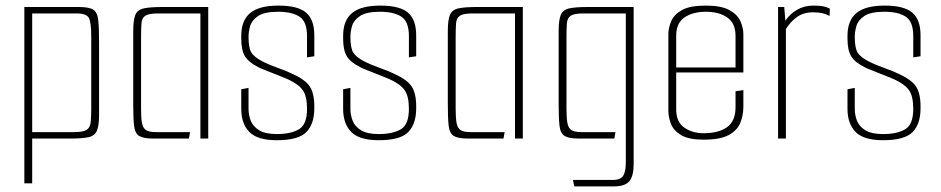

<svg xmlns="http://www.w3.org/2000/svg" viewBox="-20 -495 3361 686"><path d="M67 -470H262Q298 -470 313 -460.5Q328 -451 331 -423.5Q334 -396 334 -342V-86Q334 -47 326.5 -28.5Q319 -10 297 -5Q275 0 230 0H95V160H67ZM95 -447V-23H245Q277 -23 289.5 -31Q302 -39 304 -58.5Q306 -78 306 -110V-364Q306 -415 297.5 -431Q289 -447 253 -447Z M527 0Q492 0 477 -9.5Q462 -19 459 -46Q456 -73 456 -125V-384Q456 -423 463.5 -441.5Q471 -460 493.5 -465Q516 -470 561 -470H724V0H696V-447H545Q512 -447 499.5 -439Q487 -431 485.5 -412Q484 -393 484 -360V-106Q484 -72 487.5 -54.5Q491 -37 502 -30Q513 -23 537 -23H659L655 0Z M969 6Q900 6 871 -23.5Q842 -53 842 -106V-176L868 -181V-106Q868 -84 876 -63.5Q884 -43 906 -29.5Q928 -16 969 -16Q1019 -16 1048 -33Q1077 -50 1077 -106Q1077 -151 1062 -172.5Q1047 -194 1008 -212Q1001 -215 986 -221Q971 -227 953.5 -234Q936 -241 922 -246.5Q908 -252 903 -255Q869 -272 855.5 -293.5Q842 -315 842 -357V-367Q842 -422 874 -448.5Q906 -475 975 -475Q1044 -475 1073.5 -450Q1103 -425 1103 -369V-294L1077 -290V-366Q1077 -418 1050 -435.5Q1023 -453 974 -453Q925 -453 902.5 -438Q880 -423 874 -402.5Q868 -382 868 -364Q868 -324 878 -307.5Q888 -291 917 -276Q940 -264 972.5 -252.5Q1005 -241 1023 -232Q1070 -211 1086.5 -186.5Q1103 -162 1103 -115V-108Q1103 -52 1074.5 -23Q1046 6 969 6Z M1333 6Q1264 6 1235 -23.5Q1206 -53 1206 -106V-176L1232 -181V-106Q1232 -84 1240 -63.5Q1248 -43 1270 -29.5Q1292 -16 1333 -16Q1383 -16 1412 -33Q1441 -50 1441 -106Q1441 -151 1426 -172.5Q1411 -194 1372 -212Q1365 -215 1350 -221Q1335 -227 1317.5 -234Q1300 -241 1286 -246.5Q1272 -252 1267 -255Q1233 -272 1219.5 -293.5Q1206 -315 1206 -357V-367Q1206 -422 1238 -448.5Q1270 -475 1339 -475Q1408 -475 1437.5 -450Q1467 -425 1467 -369V-294L1441 -290V-366Q1441 -418 1414 -435.5Q1387 -453 1338 -453Q1289 -453 1266.5 -438Q1244 -423 1238 -402.5Q1232 -382 1232 -364Q1232 -324 1242 -307.5Q1252 -291 1281 -276Q1304 -264 1336.5 -252.5Q1369 -241 1387 -232Q1434 -211 1450.5 -186.5Q1467 -162 1467 -115V-108Q1467 -52 1438.5 -23Q1410 6 1333 6Z M1651 0Q1616 0 1601 -9.5Q1586 -19 1583 -46Q1580 -73 1580 -125V-384Q1580 -423 1587.5 -441.5Q1595 -460 1617.5 -465Q1640 -470 1685 -470H1848V0H1820V-447H1669Q1636 -447 1623.5 -439Q1611 -431 1609.5 -412Q1608 -393 1608 -360V-106Q1608 -72 1611.5 -54.5Q1615 -37 1626 -30Q1637 -23 1661 -23H1783L1779 0Z M2032 171 2027 148H2168Q2198 148 2207 132.5Q2216 117 2216 85V-447H2065Q2032 -447 2019.5 -439Q2007 -431 2005.5 -412Q2004 -393 2004 -360V-106Q2004 -72 2007.5 -54.5Q2011 -37 2022 -30Q2033 -23 2057 -23H2179L2175 0H2047Q2012 0 1997 -9.5Q1982 -19 1979 -46Q1976 -73 1976 -125V-384Q1976 -423 1983.5 -441.5Q1991 -460 2013.5 -465Q2036 -470 2081 -470H2244V91Q2244 134 2228.5 152.5Q2213 171 2173 171Z M2494 4Q2441 4 2414 -12Q2387 -28 2377.5 -52Q2368 -76 2368 -99V-372Q2368 -395 2378 -419Q2388 -443 2416.5 -459Q2445 -475 2502 -475Q2557 -475 2586 -459Q2615 -443 2625.5 -419Q2636 -395 2636 -372V-236H2396V-104Q2396 -59 2425 -39Q2454 -19 2494 -19Q2547 -19 2577.5 -40.5Q2608 -62 2608 -112V-169L2636 -173V-114Q2636 -83 2625 -56Q2614 -29 2583.5 -12.5Q2553 4 2494 4ZM2396 -367V-254H2608V-367Q2608 -412 2578.5 -432.5Q2549 -453 2502 -453Q2456 -453 2426 -433Q2396 -413 2396 -367Z M2760 0V-470H2782L2786 -421Q2803 -446 2828.5 -460.5Q2854 -475 2886 -475Q2908 -475 2921 -472.5Q2934 -470 2945 -464L2944 -438Q2931 -445 2918 -448Q2905 -451 2885 -451Q2850 -451 2826.5 -433.5Q2803 -416 2788 -391V0Z M3135 6Q3066 6 3037 -23.5Q3008 -53 3008 -106V-176L3034 -181V-106Q3034 -84 3042 -63.5Q3050 -43 3072 -29.5Q3094 -16 3135 -16Q3185 -16 3214 -33Q3243 -50 3243 -106Q3243 -151 3228 -172.5Q3213 -194 3174 -212Q3167 -215 3152 -221Q3137 -227 3119.5 -234Q3102 -241 3088 -246.5Q3074 -252 3069 -255Q3035 -272 3021.5 -293.5Q3008 -315 3008 -357V-367Q3008 -422 3040 -448.5Q3072 -475 3141 -475Q3210 -475 3239.5 -450Q3269 -425 3269 -369V-294L3243 -290V-366Q3243 -418 3216 -435.5Q3189 -453 3140 -453Q3091 -453 3068.5 -438Q3046 -423 3040 -402.5Q3034 -382 3034 -364Q3034 -324 3044 -307.5Q3054 -291 3083 -276Q3106 -264 3138.5 -252.5Q3171 -241 3189 -232Q3236 -211 3252.5 -186.5Q3269 -162 3269 -115V-108Q3269 -52 3240.5 -23Q3212 6 3135 6Z"/></svg>

Font: Smooch Sans ExtraLight
Style: Regular
Weight: 200
Designer: Robert E. Leuschke
Foundry: Robert E. Leuschke
Version: Version 1.010; ttfautohint (v1.8.3)